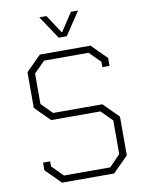

<svg xmlns="http://www.w3.org/2000/svg" viewBox="-97 -966 789 1034"><g transform="rotate(-10 298.0 -449.0)"><path d="M75 -82V-124H114V-96L174 -36H427L487 -98V-282L427 -342H158L77 -423V-618L159 -700H436L518 -618V-575H479V-604L419 -664H176L116 -604V-437L175 -378H444L526 -296V-84L442 0H157ZM191 -898H230L295 -799H299L364 -898H403L319 -772H275Z"/></g></svg>

Font: Chakra Petch ExtraLight
Style: Regular
Weight: 275
Designer: Katatrad Aksorn Co.,Ltd.
Foundry: Cadson Demak Co.,Ltd.
Version: Version 1.000; ttfautohint (v1.6)